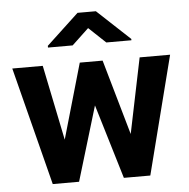

<svg xmlns="http://www.w3.org/2000/svg" viewBox="-53 -802 841 855"><g transform="rotate(-5 367.5 -375.0)"><path d="M406.7 -750H324.7L180.2 -615.2V-607.4H290.5L365.7 -678.2L440.9 -607.4H553.2V-613.3ZM417.5 -528.3H315.4L218.8 -192.4L149.9 -528.3H13.7L148.4 0H266.1L366.2 -332.5L466.3 0H584.5L719.2 -528.3H583L513.7 -191.9Z"/></g></svg>

Font: Roboto
Style: Bold
Weight: 700
Designer: Google
Version: Version 2.137; 2017